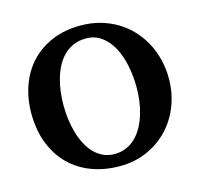

<svg xmlns="http://www.w3.org/2000/svg" viewBox="-103 -797 961 924"><g transform="rotate(-15 378.0 -335.5)"><path d="M559.1 -328.1Q559.1 -386.7 548.1 -439.7Q537.1 -492.7 515.1 -532.7Q493.2 -572.8 460.2 -596.4Q427.2 -620.1 383.8 -620.1Q349.1 -620.1 321.8 -608.4Q294.4 -596.7 273.7 -576.4Q252.9 -556.2 238.3 -528.8Q223.6 -501.5 214.4 -470Q205.1 -438.5 200.9 -404.5Q196.8 -370.6 196.8 -336.9Q196.8 -301.3 201.4 -266.1Q206.1 -231 215.3 -198.7Q224.6 -166.5 239.3 -138.7Q253.9 -110.8 273.4 -90.6Q293 -70.3 318.1 -58.6Q343.3 -46.9 374 -46.9Q407.2 -46.9 434.1 -58.8Q460.9 -70.8 481.4 -91.3Q502 -111.8 516.6 -139.2Q531.2 -166.5 540.8 -197.8Q550.3 -229 554.7 -262.5Q559.1 -295.9 559.1 -328.1ZM720.2 -332Q720.2 -260.3 696 -197Q671.9 -133.8 627.4 -86.4Q583 -39.1 521 -11.5Q459 16.1 383.8 16.1Q309.1 16.1 245.4 -7.6Q181.6 -31.2 135.5 -76.7Q89.4 -122.1 63.2 -188.5Q37.1 -254.9 37.1 -339.8Q37.1 -413.6 60.1 -477.3Q83 -541 126.2 -587.4Q169.4 -633.8 232.2 -660.4Q294.9 -687 375 -687Q426.8 -687 472.7 -674.1Q518.6 -661.1 556.9 -637.9Q595.2 -614.7 625.5 -582.3Q655.8 -549.8 676.8 -510.3Q697.8 -470.7 709 -425.5Q720.2 -380.4 720.2 -332Z"/></g></svg>

Font: Charis SIL CyrE
Style: Bold
Weight: 700
Foundry: SIL International
Version: Version 5.000